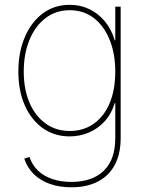

<svg xmlns="http://www.w3.org/2000/svg" viewBox="-20 -567 613 801"><path d="M277.3 214.4Q228 214.4 188.5 200.4Q148.9 186.5 121.6 159.9Q94.2 133.3 81.1 94.7L103 87.9Q114.3 122.1 138.7 145Q163.1 168 198.2 179.9Q233.4 191.9 277.3 191.9Q364.7 191.9 412.8 145.5Q460.9 99.1 460.9 9.3V-136.7H458.5Q445.3 -92.3 417 -61.3Q388.7 -30.3 351.1 -14.2Q313.5 2 271 2Q207 2 158.7 -32.2Q110.4 -66.4 83.5 -127.4Q56.6 -188.5 56.6 -268.6Q56.6 -349.1 83.5 -412.1Q110.4 -475.1 158.4 -511Q206.5 -546.9 271 -546.9Q315.9 -546.9 353.5 -528.6Q391.1 -510.3 418.2 -477.1Q445.3 -443.8 458.5 -399.4H460.9V-539.1H483.4V9.3Q483.4 75.2 458.7 121.1Q434.1 167 387.9 190.7Q341.8 214.4 277.3 214.4ZM271 -20.5Q328.1 -20.5 371.1 -50.8Q414.1 -81.1 437.5 -136.7Q460.9 -192.4 460.9 -268.6Q460.9 -342.3 437.7 -400.1Q414.6 -458 372.1 -491.2Q329.6 -524.4 271 -524.4Q212.9 -524.4 169.7 -491.2Q126.5 -458 102.8 -400.1Q79.1 -342.3 79.1 -268.6Q79.1 -194.3 103 -138.7Q127 -83 170.2 -51.8Q213.4 -20.5 271 -20.5Z"/></svg>

Font: Inter 18pt Thin
Style: Regular
Weight: 250
Designer: Rasmus Andersson
Foundry: rsms
Version: Version 4.001;git-66647c0bb